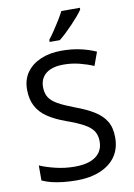

<svg xmlns="http://www.w3.org/2000/svg" viewBox="-102 -1008 753 1081"><g transform="rotate(-10 274.5 -467.0)"><path d="M502 -191Q502 -127 471 -82.5Q440 -38 382.5 -14Q325 10 247 10Q207 10 170.5 6Q134 2 104 -5.5Q74 -13 51 -24V-110Q87 -94 140.5 -81Q194 -68 251 -68Q304 -68 340 -82Q376 -96 394 -122Q412 -148 412 -183Q412 -218 397 -242Q382 -266 345.5 -286.5Q309 -307 244 -330Q183 -352 142 -380Q101 -408 80.5 -447.5Q60 -487 60 -542Q60 -599 89 -639.5Q118 -680 169.5 -702Q221 -724 288 -724Q347 -724 396 -713Q445 -702 485 -684L457 -607Q420 -623 376.5 -634Q333 -645 286 -645Q241 -645 211 -632Q181 -619 166 -595.5Q151 -572 151 -541Q151 -505 166 -481Q181 -457 215 -438Q249 -419 307 -397Q370 -374 413.5 -347.5Q457 -321 479.5 -284Q502 -247 502 -191ZM433 -934Q424 -920 407 -900Q390 -880 369.5 -858.5Q349 -837 328.5 -817.5Q308 -798 290 -784H232V-796Q247 -815 264.5 -841Q282 -867 299 -894.5Q316 -922 327 -944H433Z"/></g></svg>

Font: Noto Sans Khmer UI
Style: Regular
Weight: 400
Designer: Danh Hong and the Monotype Design Team
Foundry: Monotype Imaging Inc.
Version: Version 2.002